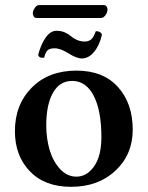

<svg xmlns="http://www.w3.org/2000/svg" viewBox="-20 -718 575 748"><path d="M261.2 -402.8Q212.4 -402.8 186.3 -356.4Q160.2 -310.1 160.2 -230Q160.2 -178.7 173.3 -134Q186.5 -89.4 213.9 -59.6Q241.2 -29.8 277.8 -29.8Q318.4 -29.8 346.7 -70.1Q375 -110.4 375 -184.1Q375 -287.1 345 -345Q314.9 -402.8 261.2 -402.8ZM38.1 -207Q38.1 -310.5 103.8 -376.7Q169.4 -442.9 277.8 -442.9Q382.3 -442.9 439.7 -378.9Q497.1 -314.9 497.1 -212.9Q497.1 -116.2 429.9 -53.2Q362.8 9.8 256.8 9.8Q154.3 9.8 96.2 -50.8Q38.1 -111.3 38.1 -207ZM311 -556.2Q324.2 -556.2 334.5 -564Q344.7 -571.8 353 -596.2Q362.3 -597.2 369.4 -592.8Q376.5 -588.4 377 -582Q367.2 -540 345.9 -515.1Q324.7 -490.2 298.8 -490.2Q278.3 -490.2 247.1 -510Q215.8 -529.8 192.9 -529.8Q175.8 -529.8 166.7 -523.2Q157.7 -516.6 151.9 -493.2Q130.4 -491.2 128.9 -504.9Q139.6 -545.9 158.2 -572Q176.8 -598.1 200.2 -598.1Q218.3 -598.1 232.9 -591.6Q247.6 -585 256.1 -577.1Q264.6 -569.3 279.1 -562.7Q293.5 -556.2 311 -556.2ZM373 -647.9H123Q115.2 -647.9 111.6 -653.6Q107.9 -659.2 107.9 -666Q107.9 -675.8 115.5 -687Q123 -698.2 131.8 -698.2H384.8Q391.6 -698.2 395.3 -692.6Q398.9 -687 398.9 -681.2Q398.9 -670.4 391.1 -659.2Q383.3 -647.9 373 -647.9Z"/></svg>

Font: Common Serif SemiBold
Style: Regular
Weight: 600
Designer: Philipp H. Poll, Khaled Hosny
Foundry: Stefan Peev, Context Ltd.
Version: Version 1.026